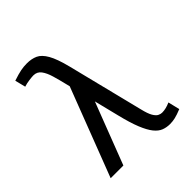

<svg xmlns="http://www.w3.org/2000/svg" viewBox="-213 -878 1025 1025"><g transform="rotate(-45 300.0 -365.0)"><path d="M250 -534 279 -359 141 0H45ZM565 -2Q533 11 513 15.5Q493 20 474 20Q448 20 426 11.5Q404 3 384.5 -21Q365 -45 346.5 -90.5Q328 -136 310 -210L232 -524Q222 -566 211.5 -601.5Q201 -637 185 -658.5Q169 -680 141 -680Q131 -680 108.5 -677Q86 -674 68 -668L53 -728Q92 -741 115 -745.5Q138 -750 162 -750Q197 -750 223.5 -738Q250 -726 271.5 -688.5Q293 -651 312 -575L419 -146Q429 -104 440.5 -84.5Q452 -65 464 -59Q476 -53 487 -53Q516 -53 549 -68Z"/></g></svg>

Font: Moderustic
Style: Regular
Weight: 400
Designer: Tural Alisoy
Foundry: TAFT Foundry
Version: Version 2.120